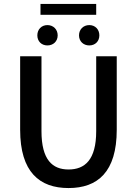

<svg xmlns="http://www.w3.org/2000/svg" viewBox="-20 -940 693 972"><path d="M185 -920V-865H467V-920ZM169 -761C169 -731 190 -710 220 -710C250 -710 272 -731 272 -761C272 -791 250 -813 220 -813C190 -813 169 -791 169 -761ZM380 -761C380 -731 402 -710 432 -710C462 -710 483 -731 483 -761C483 -791 462 -813 432 -813C402 -813 380 -791 380 -761ZM82 -283C82 -69 180 12 327 12C474 12 571 -69 571 -283V-655H467V-276C467 -130 409 -82 327 -82C246 -82 190 -130 190 -276V-655H82Z"/></svg>

Font: Cambridge Sans Medium
Style: Regular
Weight: 500
Version: Version 2.020;PS 002.020;hotconv 1.0.88;makeotf.lib2.5.64775